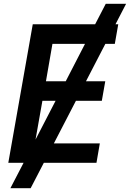

<svg xmlns="http://www.w3.org/2000/svg" viewBox="-20 -852 680 1005"><path d="M151.5 -725H478L533.5 -832H640L584.5 -725H599L581 -622.5H531.5L430 -426.5H531L513 -324.5H377.5L262 -101.5H502.5L485 0H209.5L140.5 133H34.5L103.5 0H23.5ZM271 -324.5H202L166 -121.5ZM324 -426.5 425 -622.5H254.5L220.5 -426.5Z"/></svg>

Font: JuliaMono SemiBoldItalic
Style: Regular
Weight: 600
Italic angle: -9°
Monospace: yes
Designer: cormullion
Foundry: corm
Version: Version 0.049; ttfautohint (v1.8.4)